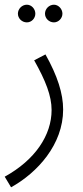

<svg xmlns="http://www.w3.org/2000/svg" viewBox="-38 -565 353 815"><path d="M191 -470C210 -470 227 -487 227 -507C227 -527 210 -545 191 -545C170 -545 153 -527 153 -507C153 -487 170 -470 191 -470ZM76 -470C96 -470 112 -487 112 -507C112 -527 96 -545 76 -545C55 -545 38 -527 38 -507C38 -487 55 -470 76 -470ZM9 230C121 168 230 48 230 -100C230 -168 206 -243 155 -334L107 -309C156 -222 181 -158 181 -98C181 9 111 114 -18 185Z"/></svg>

Font: Noto Sans Arabic UI Cn Lt
Style: Regular
Weight: 300
Width: 3
Designer: Monotype Design Team, Nadine Chahine and Nizar Qandah
Foundry: Monotype Imaging Inc.
Version: Version 2.010